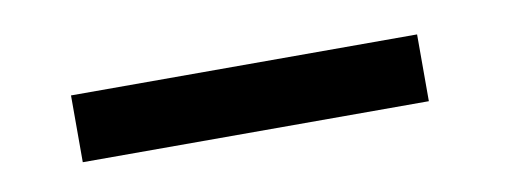

<svg xmlns="http://www.w3.org/2000/svg" viewBox="-26 -475 602 218"><g transform="rotate(-10 275.5 -366.5)"><path d="M58 -328V-405H457V-328Z"/></g></svg>

Font: SVN-Poppins
Style: Regular
Weight: 400
Designer: Ninad Kale (Devanagari), Jonny Pinhorn (Latin)
Foundry: Indian Type Foundry
Version: Version 3.002 2017